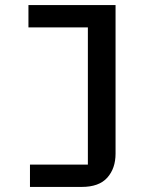

<svg xmlns="http://www.w3.org/2000/svg" viewBox="-20 -536 640 756"><path d="M98 112H326V-428H92V-516H435V69Q435 127 402.5 163.5Q370 200 302 200H98Z"/></svg>

Font: IBM Plaex Mono Medium
Style: Regular
Weight: 500
Designer: Mike Abbink, Paul van der Laan, Pieter van Rosmalen
Foundry: Bold Monday
Version: Version 2.003